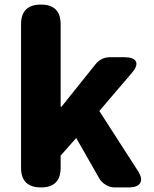

<svg xmlns="http://www.w3.org/2000/svg" viewBox="-20 -819 674 839"><path d="M159 0Q72 0 72 -86V-713Q72 -799 159 -799Q245 -799 245 -713V-353H249L398 -539Q423 -569 461 -569H523Q565 -569 574 -550Q583 -531 555 -499L414 -334L582 -73Q604 -40 593 -20Q582 0 542 0H532H481Q461 0 442.5 -11Q424 -22 414 -39L313 -216L245 -139V-86Q245 0 159 0Z"/></svg>

Font: GenSenRounded TW H
Style: Regular
Weight: 900
Version: Version 1.501;PS 1;hotconv 16.6.51;makeotf.lib2.5.65220